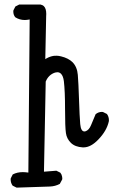

<svg xmlns="http://www.w3.org/2000/svg" viewBox="-20 -711 540 853"><path d="M256.3 86.4Q256.8 84 256.8 81.1Q256.8 78.1 255.9 73.7Q254.4 64 248 56.2L230.5 47.4L175.3 51.8L183.1 -348.6Q195.8 -379.4 225.1 -388.7Q230.5 -390.1 234.9 -390.1Q244.1 -390.1 251 -383.3Q260.7 -373.5 263.7 -350.6Q269 -306.2 269 -226.1Q269 -146 272.9 -119.6Q276.4 -94.7 294.9 -76.4Q313.5 -58.1 347.7 -56.2Q349.6 -56.2 351.1 -56.2Q383.8 -56.2 417.5 -91.8Q454.1 -129.9 463.4 -171.4Q463.9 -174.3 463.9 -176.8Q463.9 -192.4 455.1 -204.6L437.5 -213.4Q435.1 -213.9 433.1 -213.9Q417 -213.9 404.8 -203.6Q393.6 -176.8 384.8 -155.8Q375.5 -132.3 358.9 -127.4Q356.9 -127 355 -127Q339.4 -127 336.4 -159.9Q333.5 -192.9 331.1 -268.6Q328.6 -344.2 325.7 -378.4Q322.8 -414.1 301.8 -435.1Q283.7 -452.6 252 -460.4Q240.2 -463.4 231.9 -463.4Q223.6 -463.4 218.8 -462.9Q202.6 -460.4 187.5 -452.1L181.2 -448.2L185.1 -639.2Q185.5 -644 185.5 -648.9Q185.5 -672.9 175.3 -683.1Q169.4 -689 159.7 -690.9H65.4L48.3 -682.1L39.6 -665Q39.1 -662.6 39.1 -660.2Q39.1 -644.5 47.9 -634.3Q66.9 -622.1 90.3 -622.1Q98.1 -622.1 111.8 -624.5L106 55.7Q90.8 53.7 81.1 53.7Q56.2 53.7 36.6 64L27.8 81.1Q27.3 83.5 27.3 85.9Q27.3 101.6 36.1 113.8L53.7 122.6L201.7 117.7Q225.6 116.7 245.6 106Z"/></svg>

Font: Bakudai
Style: Light
Weight: 300
Version: Version 1.48